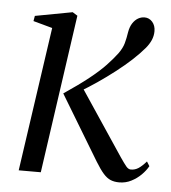

<svg xmlns="http://www.w3.org/2000/svg" viewBox="-44 -567 552 619"><g transform="rotate(5 232.0 -257.5)"><path d="M38 0 105.5 -466.5 43.5 -483.5 46.5 -500.5 167 -523 183 -513 109.5 0ZM364 10.5Q348 10.5 336 5.5Q324 0.5 312.5 -12.5Q301 -25.5 286 -50L159.5 -259.5Q207 -291.5 238.5 -316.5Q270 -341.5 290.5 -363Q311 -384.5 326 -404.5Q338.5 -422 343 -438.2Q347.5 -454.5 350.5 -474.5Q353.5 -492 361 -503.5Q368.5 -515 378.5 -520.8Q388.5 -526.5 399.5 -526.5Q414.5 -526.5 424.8 -514.8Q435 -503 435 -485Q435 -469.5 428.8 -455.5Q422.5 -441.5 412 -429Q396 -410 372.8 -388.5Q349.5 -367 322 -345.8Q294.5 -324.5 266.2 -305.2Q238 -286 212.5 -271L218.5 -286L362 -71Q376 -50.5 383 -42.2Q390 -34 398 -34Q411 -34 422.2 -41.2Q433.5 -48.5 447.5 -64.5L456.5 -50Q448.5 -35.5 434.8 -21.8Q421 -8 403 1.2Q385 10.5 364 10.5Z"/></g></svg>

Font: Merriweather 120pt Light
Style: Italic
Weight: 300
Italic angle: -7.8°
Version: Version 2.101